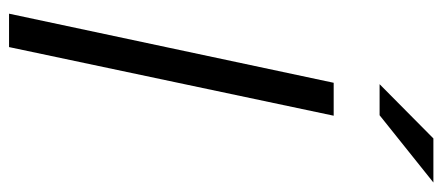

<svg xmlns="http://www.w3.org/2000/svg" viewBox="-290 -664 955 414"><g transform="rotate(90 187.0 -457.5)"><path d="M162 -799 279 -915H374L229 -799ZM10 0 159 -700H230L82 0Z"/></g></svg>

Font: Red Hat Display VF
Style: Italic
Weight: 300
Italic angle: -12°
Designer: Pentagram, MCKL
Foundry: Pentagram, MCKL
Version: Version 1.010